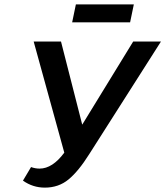

<svg xmlns="http://www.w3.org/2000/svg" viewBox="-20 -848 756 878"><path d="M592 -828 575 -746H310L327 -828ZM589 -658H716L388 -143Q339 -65 293.5 -27.5Q248 10 185 10Q130 10 85 -22L122 -84Q141 -77 161 -77Q220 -77 274 -150L134 -658H259L356 -278Z"/></svg>

Font: EauTest
Style: Bold Italic
Weight: 700
Italic angle: -12°
Designer: Christian Thalmann (Catharsis Fonts)
Version: Version 0.001;PS 000.001;hotconv 1.0.88;makeotf.lib2.5.64775